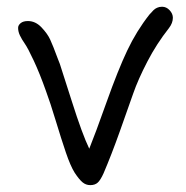

<svg xmlns="http://www.w3.org/2000/svg" viewBox="-20 -534 546 564"><path d="M245.1 9.8Q232.4 9.8 222.4 1.5Q212.4 -6.8 199.2 -26.9Q187 -46.4 173.6 -85.7Q160.2 -125 143.8 -179.2Q127.4 -233.4 115.2 -266.1Q96.7 -318.4 79.3 -355.5Q62 -392.6 53 -405.5Q43.9 -418.5 38.6 -429.7Q33.2 -440.9 33.2 -452.1Q33.2 -460 40.8 -466.1Q48.3 -472.2 62 -472.2Q84 -472.2 101.6 -453.9Q119.1 -435.5 127.2 -418.2Q135.3 -400.9 149.9 -361.3Q153.8 -351.1 155.8 -346.2Q160.6 -332 191.2 -235.8Q221.7 -139.6 242.2 -97.2Q259.3 -139.2 293 -233.9Q326.7 -328.6 353.8 -385.7Q380.9 -442.9 418.9 -491.2Q427.2 -500.5 431.2 -504.4Q435.1 -508.3 441.4 -511.2Q447.8 -514.2 456.1 -514.2Q468.8 -514.2 478.3 -503.9Q487.8 -493.7 487.8 -481.9Q487.8 -466.3 476.1 -451.2Q439.9 -405.3 412.8 -353Q385.7 -300.8 371.1 -258.8Q356.4 -216.8 332 -148.2Q307.6 -79.6 284.2 -24.9Q275.4 -5.4 267.3 2.2Q259.3 9.8 245.1 9.8Z"/></svg>

Font: Shantell Sans Irregular
Style: Regular
Weight: 300
Designer: Stephen Nixon, Anya Danilova, Shantell Martin
Foundry: Arrow Type
Version: Version 1.006;[9816181b4]